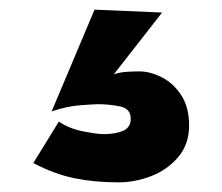

<svg xmlns="http://www.w3.org/2000/svg" viewBox="-20 -98 460 398"><path d="M176 -78 87 133Q119 122 148 120Q177 118 184 118Q206 118 228.5 122.5Q251 127 251 148Q251 166 235.5 173Q220 180 194 180Q182 180 153 174.5Q124 169 102 154L49 240Q93 263 134.5 271.5Q176 280 226 280Q260 280 293.5 267Q327 254 349.5 227.5Q372 201 372 162Q372 124 355.5 99Q339 74 315 62Q291 50 269 50Q254 50 241 51Q228 52 216 56L316 -72Z"/></svg>

Font: Jost Black
Style: Regular
Weight: 900
Version: Version 3.710